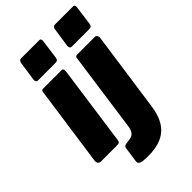

<svg xmlns="http://www.w3.org/2000/svg" viewBox="-268 -836 1101 1101"><g transform="rotate(-45 282.5 -286.0)"><path d="M291 -725C291 -736 287 -742 280 -742H131C120 -742 114 -735 112 -721L96 -613C95 -611 95 -608 95 -603C95 -590 100 -584 110 -584H244C267 -584 272 -587 275 -606ZM565 -725C565 -736 561 -742 554 -742H405C394 -742 388 -735 386 -721L370 -613C369 -611 369 -608 369 -603C369 -590 374 -584 384 -584H518C541 -584 546 -587 549 -606ZM260 -506C260 -508 260 -510 260 -512C260 -524 257 -530 249 -530H100C88 -530 84 -527 83 -514L14 -28C14 -27 14 -26 14 -24C14 -10 21 0 38 0H162C185 0 189 -2 192 -21ZM535 -506C535 -507 535 -508 535 -509C535 -519 529 -530 518 -530H375C363 -530 359 -527 358 -514L290 -30C285 3 271 21 248 25L209 31C197 34 193 40 192 51L179 142C179 143 179 144 179 145C179 162 193 170 250 170C381 170 446 112 465 -13Z"/></g></svg>

Font: Libre Franklin ExtraBold
Style: Italic
Weight: 800
Italic angle: -8°
Designer: Pablo Impallari, Rodrigo Fuenzalida
Foundry: Impallari Type
Version: Version 1.002; ttfautohint (v1.5)